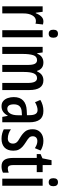

<svg xmlns="http://www.w3.org/2000/svg" viewBox="866 -1652 795 2568"><g transform="rotate(90 1264.0 -367.5)"><path d="M265 -550Q274 -550 284.5 -548.5Q295 -547 307 -544L296 -444Q288 -447 278.5 -448.5Q269 -450 260 -450Q213 -450 185.5 -402Q158 -354 159 -280V0H64V-540H137L150 -448H156Q173 -493 200 -521.5Q227 -550 265 -550Z M431 -745Q484 -745 484 -683Q484 -621 431 -621Q377 -621 377 -683Q377 -745 431 -745ZM478 -540V0H383V-540Z M1054 -550Q1184 -550 1184 -360V0H1089V-338Q1089 -404 1073 -434.5Q1057 -465 1025 -465Q980 -465 961 -421Q942 -377 942 -291V0H848V-341Q848 -407 832.5 -436Q817 -465 784 -465Q734 -465 717.5 -413.5Q701 -362 701 -275V0H606V-540H681L691 -468H698Q714 -510 745 -530Q776 -550 815 -550Q861 -550 889 -527Q917 -504 926 -467H936Q971 -550 1054 -550Z M1463 -550Q1542 -550 1578.5 -502Q1615 -454 1615 -362V0H1543L1529 -74H1527Q1504 -32 1474 -11Q1444 10 1400 10Q1357 10 1330.5 -13Q1304 -36 1291 -73.5Q1278 -111 1278 -154Q1278 -236 1324 -279.5Q1370 -323 1456 -327L1520 -330V-363Q1520 -418 1503.5 -445Q1487 -472 1451 -472Q1406 -472 1346 -438L1316 -509Q1383 -550 1463 -550ZM1476 -260Q1375 -255 1375 -155Q1375 -109 1391 -88Q1407 -67 1435 -67Q1474 -67 1497.5 -105Q1521 -143 1521 -210V-263Z M1995 -149Q1995 -70 1952.5 -30Q1910 10 1835 10Q1797 10 1765.5 1.5Q1734 -7 1709 -20V-116Q1732 -98 1765 -86Q1798 -74 1832 -74Q1864 -74 1882 -92.5Q1900 -111 1900 -143Q1900 -171 1884 -191.5Q1868 -212 1819 -239Q1767 -270 1737.5 -306.5Q1708 -343 1708 -406Q1708 -472 1750.5 -511Q1793 -550 1863 -550Q1933 -550 1993 -513L1961 -436Q1939 -450 1916 -459.5Q1893 -469 1866 -469Q1836 -469 1819 -452.5Q1802 -436 1802 -408Q1802 -380 1818.5 -361.5Q1835 -343 1883 -314Q1916 -293 1941 -271Q1966 -249 1980.5 -220Q1995 -191 1995 -149Z M2234 -74Q2247 -74 2260.5 -77Q2274 -80 2289 -86V-9Q2251 10 2204 10Q2145 10 2118.5 -27.5Q2092 -65 2092 -142V-461H2040V-512L2097 -537L2122 -659H2187V-540H2282V-461H2187V-148Q2187 -111 2197 -92.5Q2207 -74 2234 -74Z M2417 -745Q2470 -745 2470 -683Q2470 -621 2417 -621Q2363 -621 2363 -683Q2363 -745 2417 -745ZM2464 -540V0H2369V-540Z"/></g></svg>

Font: Noto Sans Telugu ExtraCondensed Medium
Style: Regular
Weight: 500
Width: 2
Designer: Jelle Bosma - Monotype Design Team
Foundry: Monotype Imaging Inc.
Version: Version 2.005; ttfautohint (v1.8.4.7-5d5b)